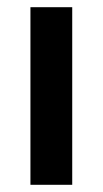

<svg xmlns="http://www.w3.org/2000/svg" viewBox="-20 -513 285 533"><path d="M180.5 0H64.5V-493H180.5Z"/></svg>

Font: Acari Sans Neue
Style: Bold
Weight: 700
Designer: Alfredo Marco Pradil (font), Cristiano Sobral (main changes)
Foundry: Hanken Design Co. (font), Cristiano Sobral (main changes)
Version: Version 2.459;March 19, 2022;FontCreator 14.0.0.2808 64-bit;